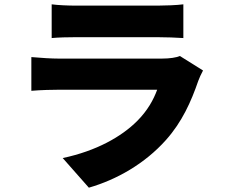

<svg xmlns="http://www.w3.org/2000/svg" viewBox="-20 -800 1040 888"><path d="M812 -541C796 -534 766 -529 728 -529H252C218 -529 171 -532 125 -536V-380C170 -384 227 -385 252 -385H707C690 -339 663 -289 614 -240C542 -168 426 -102 270 -69L391 68C519 31 649 -42 748 -153C822 -236 864 -330 897 -426C901 -438 911 -459 919 -474ZM219 -624C249 -627 297 -628 331 -628H708C746 -628 800 -626 828 -624V-780C799 -776 742 -774 710 -774H331C296 -774 247 -776 219 -780Z"/></svg>

Font: Noto Sans Korean Black
Style: Bold
Weight: 900
Designer: Ryoko NISHIZUKA (kana & ideographs); Paul D. Hunt (Latin, Greek & Cyrillic); Wenlong ZHANG (bopomofo); Sandoll Communica
Foundry: Adobe Systems Incorporated
Version: Version 1.000;PS 1;hotconv 1.0.78;makeotf.lib2.5.61930